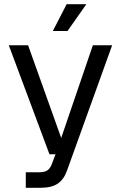

<svg xmlns="http://www.w3.org/2000/svg" viewBox="-20 -746 577 916"><path d="M103 150V76H164Q192 76 205 67.5Q218 59 226 40L245 -10H216L22 -530H114L272 -88L423 -530H515L300 67Q285 110 255.5 130Q226 150 172 150ZM232 -598 298 -726H392L302 -598Z"/></svg>

Font: Geist
Style: Regular
Weight: 400
Designer: Basement.studio, Andrés Briganti, Mateo Zaragoza
Foundry: Basement.studio, Vercel, Andrés Briganti, Guido Ferreyra, Mateo Zaragoza
Version: Version 1.401